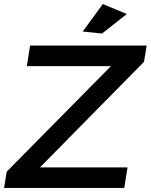

<svg xmlns="http://www.w3.org/2000/svg" viewBox="-30 -924 741 944"><path d="M691 -700 678 -620 166.5 -101H597L581 0H-10L3 -80L515.5 -599H102L118 -700ZM475.5 -904 593.5 -855 471.5 -759 376.5 -769Z"/></svg>

Font: Argentum Sans
Style: Italic
Weight: 400
Italic angle: -11.3099°
Designer: Julieta Ulanovsky, Owen Earl, Rasmus Andersson, Cristiano Sobral
Foundry: The Argentum Sans Project Authors
Version: Version 3.131; ttfautohint (v1.8.4.7-5d5b-dirty)